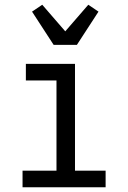

<svg xmlns="http://www.w3.org/2000/svg" viewBox="-20 -789 540 809"><path d="M75 0V-70H218V-450H89V-520H296V-70H425V0ZM206 -600 115 -740 158 -769 255 -657 352 -769 395 -740 304 -600Z"/></svg>

Font: Iosevka Term
Style: Regular
Weight: 400
Monospace: yes
Designer: Belleve Invis
Foundry: Belleve Invis
Version: Version 30.0.1